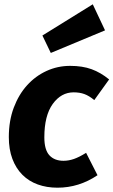

<svg xmlns="http://www.w3.org/2000/svg" viewBox="-20 -855 527 892"><path d="M275 -108Q299 -108 323.5 -116.5Q348 -125 380 -145L433 -41Q347 17 247 17Q197 17 155.5 2Q114 -13 84 -43Q54 -73 37.5 -117Q21 -161 21 -218Q21 -294 44 -355Q67 -416 106 -459Q145 -502 196.5 -525.5Q248 -549 306 -549Q363 -549 405.5 -533.5Q448 -518 487 -486L418 -390Q394 -410 372 -418Q350 -426 322 -426Q264 -426 225 -372Q186 -318 186 -217Q186 -159 209.5 -133.5Q233 -108 275 -108ZM177 -690 411 -835 468 -714 216 -609Z"/></svg>

Font: Szlgxwxxxixliatcpuztgldltzi
Style: Regular
Weight: 700
Italic angle: -8°
Designer: Carrois Corporate & Edenspiekermann
Foundry: Carrois Corporate GbR & Edenspiekermann AG
Version: Version 2.001